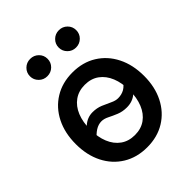

<svg xmlns="http://www.w3.org/2000/svg" viewBox="-209 -856 988 988"><g transform="rotate(-45 284.5 -362.0)"><path d="M284.7 11.7Q210.4 11.7 154.3 -22.7Q98.1 -57.1 67.1 -118.4Q36.1 -179.7 36.1 -259.8Q36.1 -340.8 67.1 -402.3Q98.1 -463.9 154.3 -498.5Q210.4 -533.2 284.7 -533.2Q359.4 -533.2 415.3 -498.5Q471.2 -463.9 502.2 -402.3Q533.2 -340.8 533.2 -259.8Q533.2 -179.7 502.2 -118.4Q471.2 -57.1 415.3 -22.7Q359.4 11.7 284.7 11.7ZM284.7 -77.6Q330.1 -77.6 362.1 -100.6Q394 -123.5 410.9 -164.8Q427.7 -206.1 427.7 -259.8Q427.7 -314.5 410.9 -355.7Q394 -397 362.1 -420.2Q330.1 -443.4 284.7 -443.4Q239.7 -443.4 207.5 -420.4Q175.3 -397.5 158.4 -356.2Q141.6 -314.9 141.6 -259.8Q141.6 -205.6 158.4 -164.6Q175.3 -123.5 207.3 -100.6Q239.3 -77.6 284.7 -77.6ZM123.5 -193.8 85 -224.6Q115.7 -263.2 145.5 -289.3Q175.3 -315.4 213.4 -315.4Q244.1 -315.4 270 -304.7Q295.9 -293.9 317.4 -283.4Q338.9 -272.9 357.4 -272.9Q383.3 -272.9 404.1 -284.7Q424.8 -296.4 443.8 -327.6L484.9 -300.3Q455.6 -256.8 426.5 -232.2Q397.5 -207.5 356 -207.5Q324.7 -207.5 299.1 -218Q273.4 -228.5 252.4 -239.3Q231.4 -250 212.4 -250Q189.9 -250 168 -236.1Q146 -222.2 123.5 -193.8ZM388.7 -610.4Q362.3 -610.4 343.8 -628.9Q325.2 -647.5 325.2 -673.3Q325.2 -699.7 343.8 -718Q362.3 -736.3 389.2 -736.3Q415.5 -736.3 434.1 -718Q452.6 -699.7 452.6 -673.3Q452.6 -647 434.1 -628.7Q415.5 -610.4 388.7 -610.4ZM180.2 -610.4Q153.3 -610.4 134.8 -628.9Q116.2 -647.5 116.2 -673.3Q116.2 -699.7 134.8 -718Q153.3 -736.3 180.2 -736.3Q207 -736.3 225.6 -718Q244.1 -699.7 244.1 -673.3Q244.1 -647 225.6 -628.7Q207 -610.4 180.2 -610.4Z"/></g></svg>

Font: Inter 28pt Medium
Style: Regular
Weight: 500
Designer: Rasmus Andersson
Foundry: rsms
Version: Version 4.001;git-66647c0bb